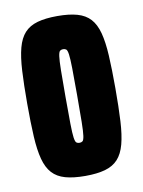

<svg xmlns="http://www.w3.org/2000/svg" viewBox="-66 -566 463 622"><g transform="rotate(-10 165.0 -255.0)"><path d="M165 8Q126 8 99.5 0.5Q73 -7 57 -24.5Q41 -42 33 -72Q25 -102 22.5 -147Q20 -192 20 -255Q20 -318 22.5 -363Q25 -408 33 -438Q41 -468 57 -485.5Q73 -503 99.5 -510.5Q126 -518 165 -518Q204 -518 230.5 -510.5Q257 -503 273 -485.5Q289 -468 297 -438Q305 -408 307.5 -363Q310 -318 310 -255Q310 -192 307.5 -147Q305 -102 297 -72Q289 -42 273 -24.5Q257 -7 230.5 0.5Q204 8 165 8ZM165 -101Q171 -101 175 -104Q179 -107 181 -121Q183 -135 183.5 -166.5Q184 -198 184 -255Q184 -312 183.5 -343.5Q183 -375 181 -389Q179 -403 175 -406Q171 -409 165 -409Q159 -409 155 -406Q151 -403 149 -389Q147 -375 146.5 -343.5Q146 -312 146 -255Q146 -198 146.5 -166.5Q147 -135 149 -121Q151 -107 155 -104Q159 -101 165 -101Z"/></g></svg>

Font: Saira UltraCondensed Black
Style: Regular
Weight: 900
Width: 1
Designer: Hector Gatti with collaboration of the Omnibus-Type team
Foundry: Omnibus-Type
Version: Version 1.101